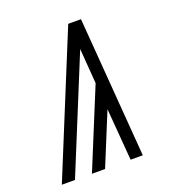

<svg xmlns="http://www.w3.org/2000/svg" viewBox="-133 -841 866 947"><g transform="rotate(-20 300.0 -367.5)"><path d="M455 0H391L369 -273L257 0H188L358 -414L344 -598L99 0H30L331 -735H398Z"/></g></svg>

Font: Iosevka SS04 Lt Ex Obl
Style: Regular
Weight: 300
Width: 7
Italic angle: -9°
Monospace: yes
Designer: Belleve Invis
Foundry: Belleve Invis
Version: Version 19.0.0; ttfautohint (v1.8.4)